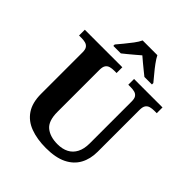

<svg xmlns="http://www.w3.org/2000/svg" viewBox="-252 -1086 1250 1250"><g transform="rotate(45 373.5 -460.5)"><path d="M381.7 10Q300.4 10 239 -12.8Q177.5 -35.6 143.8 -85.9Q110 -136.2 110 -217.7V-599.9Q110 -627 100.2 -639.8Q90.5 -652.6 74.3 -656.8Q58.1 -661 38.4 -661H16.2V-714H361.7V-661H339.4Q320.3 -661 303.9 -656.6Q287.5 -652.1 278 -638.6Q268.4 -625 268.4 -595.9V-210Q268.4 -125.9 308.8 -93.5Q349.1 -61 417.4 -61Q462.1 -61 494.5 -77.8Q526.8 -94.6 544.5 -128.7Q562.2 -162.7 562.2 -213.5V-599.9Q562.2 -627 552.8 -639.8Q543.3 -652.6 527.4 -656.8Q511.5 -661 491.8 -661H469.6V-714H731.6V-661H708.7Q689 -661 672.7 -656.6Q656.3 -652.1 646.7 -638.6Q637.2 -625 637.2 -595.9V-211.5Q637.2 -145 610 -95.2Q582.9 -45.5 526.7 -17.7Q470.4 10 381.7 10ZM221.9 -784Q237.9 -803 259.5 -829Q281.1 -855 301.4 -882Q321.7 -909 331.7 -931H467.3Q478.3 -909 498.2 -882Q518 -855 540.1 -829Q562.2 -803 577.2 -784V-771H508Q494.3 -782 474.2 -798.2Q454.1 -814.3 434.1 -831.1Q414 -847.9 399 -861Q384 -847.9 364 -831.1Q344 -814.3 324.7 -798.2Q305.4 -782 291 -771H221.9Z"/></g></svg>

Font: Noto Serif Hebrew
Style: Regular
Weight: 400
Designer: Monotype Design Team
Foundry: Monotype Imaging Inc.
Version: Version 2.003